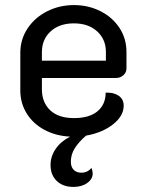

<svg xmlns="http://www.w3.org/2000/svg" viewBox="-20 -529 563 756"><path d="M478 -324V-260Q478 -244 466 -233Q454 -222 437 -222H145V-177Q145 -126 177.5 -95Q210 -64 271 -64Q332 -64 364 -91Q396 -118 396 -164Q426 -166 446.5 -152.5Q467 -139 467 -113Q467 -72 424.5 -39Q382 -6 319 5Q290 30 274.5 54.5Q259 79 259 108Q259 128 270 139.5Q281 151 300 151Q325 151 340 132Q345 145 345 154Q345 176 323.5 191.5Q302 207 269 207Q228 207 203.5 183.5Q179 160 179 121Q179 87 199 57.5Q219 28 256 9Q199 6 154.5 -18Q110 -42 85 -82.5Q60 -123 60 -173V-321Q60 -374 88.5 -417Q117 -460 165.5 -484.5Q214 -509 271 -509Q328 -509 375.5 -485Q423 -461 450.5 -419Q478 -377 478 -324ZM397 -324Q397 -374 362.5 -405.5Q328 -437 271 -437Q214 -437 179.5 -405.5Q145 -374 145 -324V-290H397Z"/></svg>

Font: K2D
Style: Regular
Weight: 400
Version: Version 1.000; ttfautohint (v1.6)